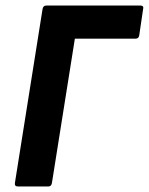

<svg xmlns="http://www.w3.org/2000/svg" viewBox="-20 -675 539 695"><path d="M45 0Q32 0 34 -13L134 -642Q136 -655 148 -655H488Q493 -655 496.5 -652.5Q500 -650 498 -642L484 -547Q482 -535 471 -535H251L168 -13Q166 0 155 0Z"/></svg>

Font: Sofia Sans Semi Condensed ExtraBold
Style: Italic
Weight: 800
Italic angle: -9°
Version: Version 4.100